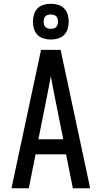

<svg xmlns="http://www.w3.org/2000/svg" viewBox="-20 -1000 540 1020"><path d="M41 0 198 -735H302L459 0H367L331 -180H169L133 0ZM316 -260 270 -490Q265 -516 260 -542Q255 -568 250 -595Q245 -568 240 -542Q235 -516 230 -490L184 -260ZM250 -790Q231 -790 212 -795.5Q193 -801 179.5 -814.5Q166 -828 160.5 -847Q155 -866 155 -885Q155 -904 160.5 -923Q166 -942 179.5 -955.5Q193 -969 212 -974.5Q231 -980 250 -980Q269 -980 288 -974.5Q307 -969 320.5 -955.5Q334 -942 339.5 -923Q345 -904 345 -885Q345 -866 339.5 -847Q334 -828 320.5 -814.5Q307 -801 288 -795.5Q269 -790 250 -790ZM250 -847Q258 -847 265.5 -849Q273 -851 278.5 -856.5Q284 -862 286 -869.5Q288 -877 288 -885Q288 -893 286 -900.5Q284 -908 278.5 -913.5Q273 -919 265.5 -921Q258 -923 250 -923Q242 -923 234.5 -921Q227 -919 221.5 -913.5Q216 -908 214 -900.5Q212 -893 212 -885Q212 -877 214 -869.5Q216 -862 221.5 -856.5Q227 -851 234.5 -849Q242 -847 250 -847Z"/></svg>

Font: Iosevka Fixed Medium
Style: Regular
Weight: 500
Monospace: yes
Designer: Belleve Invis
Foundry: Belleve Invis
Version: Version 32.3.0